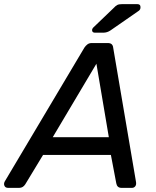

<svg xmlns="http://www.w3.org/2000/svg" viewBox="-60 -908 753 928"><path d="M-21 0Q-34 0 -38.5 -10Q-43 -20 -37 -31L348 -678Q354 -687 362.5 -693.5Q371 -700 384 -700H460Q474 -700 480 -694Q486 -688 487 -678L597 -31Q600 -16 594 -8Q588 0 578 0H527Q506 0 502 -22L476 -159H148L62 -17Q51 0 33 0ZM195 -245H466L406 -600ZM399 -750Q385 -750 385 -763Q386 -771 393 -777L489 -869Q499 -880 507 -884Q515 -888 530 -888H604Q620 -888 619 -872Q619 -862 611 -856L474 -761Q458 -750 439 -750Z"/></svg>

Font: Lubike
Style: Italic
Weight: 400
Italic angle: -12°
Foundry: Honoka55
Version: Version 1.000;July 22, 2022;FontCreator 14.0.0.2862 64-bit